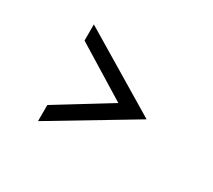

<svg xmlns="http://www.w3.org/2000/svg" viewBox="-106 -716 1002 905"><g transform="rotate(30 395.0 -263.0)"><path d="M175.3 -87.9 460.4 -263.2 175.3 -438.5V-526.4L614.3 -263.2L175.3 0Z"/></g></svg>

Font: Aeronef
Style: Regular
Weight: 400
Designer: Peter Wiegel - CAT-Fonts Germany
Foundry: CAT-Fonts, Peter Wiegel
Version: Version 0.002